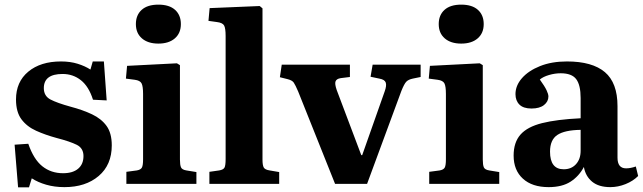

<svg xmlns="http://www.w3.org/2000/svg" viewBox="-20 -793 2772 828"><path d="M58 15 43 -169 102 -173Q125 -106 162.5 -76Q200 -46 252 -46Q294 -46 317 -65.5Q340 -85 340 -120Q340 -154 311 -168.5Q282 -183 224 -198Q176 -211 136 -229Q96 -247 72.5 -278.5Q49 -310 49 -364Q49 -440 102 -484Q155 -528 243 -528Q283 -528 315 -518Q347 -508 370 -493L380 -528H428L440 -360L381 -363Q363 -420 329 -447Q295 -474 250 -474Q169 -474 169 -413Q169 -379 197.5 -364Q226 -349 284 -333Q337 -319 377 -300Q417 -281 439.5 -250Q462 -219 462 -166Q462 -82 405.5 -34Q349 14 258 14Q215 14 179 3.5Q143 -7 117 -24L105 15Z M663 -605Q618 -605 592 -627.5Q566 -650 566 -689Q566 -728 591 -750.5Q616 -773 663 -773Q710 -773 735 -750.5Q760 -728 760 -689Q760 -650 734 -627.5Q708 -605 663 -605ZM525 0V-52L570 -58Q587 -61 592 -70.5Q597 -80 597 -106V-388Q597 -421 590.5 -433.5Q584 -446 561 -449L523 -454L528 -509L743 -520L756 -512V-105Q756 -82 760.5 -71.5Q765 -61 784 -58L827 -51V0Z M883 0V-52L925 -58Q943 -61 948 -70Q953 -79 953 -107V-638Q953 -671 946.5 -683Q940 -695 915 -698L879 -703L884 -758L1100 -767L1112 -757V-105Q1112 -80 1117.5 -70.5Q1123 -61 1143 -58L1184 -51V0Z M1425 0 1266 -398Q1254 -426 1247 -436.5Q1240 -447 1219 -452L1187 -460L1195 -514H1489V-461L1449 -456Q1431 -453 1427 -442Q1423 -431 1432 -405L1538 -124H1542L1639 -399Q1648 -424 1643.5 -437Q1639 -450 1616 -454L1578 -462L1587 -514H1794V-461L1760 -454Q1741 -450 1732 -440.5Q1723 -431 1711 -401L1563 0Z M1969 -605Q1924 -605 1898 -627.5Q1872 -650 1872 -689Q1872 -728 1897 -750.5Q1922 -773 1969 -773Q2016 -773 2041 -750.5Q2066 -728 2066 -689Q2066 -650 2040 -627.5Q2014 -605 1969 -605ZM1831 0V-52L1876 -58Q1893 -61 1898 -70.5Q1903 -80 1903 -106V-388Q1903 -421 1896.5 -433.5Q1890 -446 1867 -449L1829 -454L1834 -509L2049 -520L2062 -512V-105Q2062 -82 2066.5 -71.5Q2071 -61 2090 -58L2133 -51V0Z M2346 14Q2275 14 2235 -22.5Q2195 -59 2195 -122Q2195 -179 2224.5 -212.5Q2254 -246 2317.5 -262Q2381 -278 2484 -283V-370Q2484 -426 2465 -451.5Q2446 -477 2398 -477Q2373 -477 2347.5 -469.5Q2322 -462 2308 -450Q2329 -421 2337 -404Q2345 -387 2345 -377Q2345 -355 2326 -340Q2307 -325 2272 -325Q2237 -325 2220 -342Q2203 -359 2203 -387Q2203 -424 2231 -456Q2259 -488 2309 -508Q2359 -528 2425 -528Q2534 -528 2588.5 -482Q2643 -436 2643 -335V-113Q2643 -67 2680 -67Q2699 -67 2722 -75L2732 -34Q2710 -12 2677.5 1Q2645 14 2612 14Q2562 14 2533.5 -9.5Q2505 -33 2498 -73Q2477 -33 2440.5 -9.5Q2404 14 2346 14ZM2411 -63Q2444 -63 2464 -85Q2484 -107 2484 -143V-233Q2415 -232 2383.5 -211Q2352 -190 2352 -139Q2352 -63 2411 -63Z"/></svg>

Font: Literata 36pt
Style: Bold
Weight: 700
Designer: Latin by Veronika Burian and Jose Scaglione. Greek by Irene Vlachou. Cyrillic by Vera Evstafieva.
Foundry: TypeTogether
Version: Version 3.002